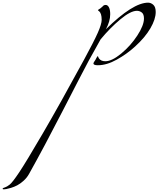

<svg xmlns="http://www.w3.org/2000/svg" viewBox="-580 -471 1187 1439"><path d="M432 -122Q372 -67 296 -24.5Q220 18 153 18Q120 18 120 4Q120 -1 135 -22Q137 -26 141 -33.5Q145 -41 148 -45.5Q151 -50 153 -50Q154 -50 155 -47.5Q156 -45 157.5 -41Q159 -37 161 -34Q176 -12 209 -12Q259 -12 329 -70Q399 -128 449 -204.5Q499 -281 499 -332Q499 -365 482.5 -377.5Q466 -390 446 -390Q399 -390 322 -326Q245 -262 174 -176Q119 -79 85 -16Q29 89 -110.5 360.5Q-250 632 -362 832Q-378 861 -403 883.5Q-428 906 -451 918Q-474 930 -497.5 937Q-521 944 -533.5 946Q-546 948 -551 948Q-560 948 -560 944Q-560 941 -558 939.5Q-556 938 -552 936.5Q-548 935 -542 933Q-536 931 -527 926Q-518 921 -508 913Q-488 898 -437 822Q-386 746 -258.5 527.5Q-131 309 50 -24Q124 -160 153 -225.5Q182 -291 182 -322Q182 -372 162 -387Q154 -393 154 -394Q154 -396 156.5 -398Q159 -400 164 -403Q169 -406 172 -408Q179 -414 185.5 -419.5Q192 -425 194.5 -428Q197 -431 201.5 -432.5Q206 -434 212 -434Q227 -434 236.5 -416Q246 -398 246 -364Q246 -312 214 -252Q416 -451 530 -451Q551 -451 569 -435Q587 -419 587 -381Q587 -327 547 -258.5Q507 -190 432 -122Z"/></svg>

Font: Miama Nueva
Style: Medium
Weight: 400
Italic angle: -28°
Version: Version 1.0